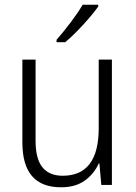

<svg xmlns="http://www.w3.org/2000/svg" viewBox="-20 -785 576 815"><path d="M455 -532V0H410L402 -91H399Q380 -48 340.5 -19Q301 10 239 10Q75 10 75 -180V-532H131V-187Q131 -111 160 -75Q189 -39 246 -39Q399 -39 399 -241V-532ZM397 -757Q382 -736 358 -708Q334 -680 307 -652.5Q280 -625 257 -606H220V-616Q249 -649 280 -690Q311 -731 331 -765H397Z"/></svg>

Font: Noto Sans Lao SemiCondensed Light
Style: Regular
Weight: 300
Width: 4
Designer: Monotype Design Team
Foundry: Monotype Imaging Inc.
Version: Version 2.003; ttfautohint (v1.8.4.7-5d5b)